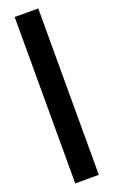

<svg xmlns="http://www.w3.org/2000/svg" viewBox="-174 -788 583 987"><g transform="rotate(-20 117.5 -295.0)"><path d="M53.2 -750H182.1V160.2H53.2Z"/></g></svg>

Font: TASA Explorer
Style: Bold
Weight: 700
Designer: Weizhong Zhang
Foundry: Local Remote
Version: Version 1.000;Glyphs 3.1.2 (3151)